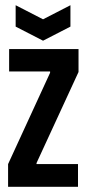

<svg xmlns="http://www.w3.org/2000/svg" viewBox="-20 -716 331 736"><path d="M11 0V-87L172 -437V-442H15V-528H281V-440L120 -91V-87H279V0ZM40 -696 145 -642 250 -696V-614L145 -560L40 -614Z"/></svg>

Font: Bricolage Grotesque 96pt Condensed Medium
Style: Regular
Weight: 500
Width: 3
Designer: Mathieu Triay
Foundry: Atelier Triay
Version: Version 1.001; ttfautohint (v1.8.4.7-5d5b);gftools[0.9.33.de